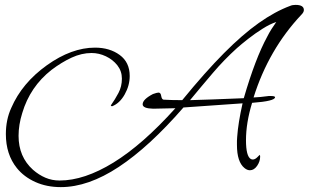

<svg xmlns="http://www.w3.org/2000/svg" viewBox="-20 -647 1264 786"><path d="M229 119Q171 119 124.5 98Q78 77 49 41Q4 -15 4 -98Q4 -157 26 -205Q70 -307 172 -380Q273 -452 369 -452Q429 -452 470 -422Q511 -392 511 -336Q511 -297 490.5 -260.5Q470 -224 439 -212Q437 -212 435 -213.5Q433 -215 434 -216Q451 -240 465 -266.5Q479 -293 479 -325Q479 -356 460.5 -379.5Q442 -403 413.5 -416.5Q385 -430 355 -430Q314 -430 273 -411Q232 -392 191 -361Q103 -292 71 -184Q56 -136 56 -91Q56 -5 115 48Q139 69 166 80.5Q193 92 224 92Q325 92 444.5 18.5Q564 -55 698 -204L607 -202Q564 -203 564 -220Q564 -240 606 -262Q623 -268 629 -268Q638 -268 640 -254Q642 -241 649 -239Q666 -238 685 -237.5Q704 -237 726 -237Q820 -352 896.5 -429Q973 -506 1039.5 -553Q1106 -600 1168 -623Q1177 -627 1190 -627Q1224 -627 1224 -606Q1224 -597 1214 -587Q1080 -445 1018 -248Q1033 -249 1046.5 -250Q1060 -251 1072 -253Q1077 -254 1080.5 -254Q1084 -254 1088 -254Q1106 -254 1106 -249Q1106 -233 1012 -226Q987 -144 987 -73Q987 -7 1007 4Q1009 5 1011 5.5Q1013 6 1015 6Q1024 6 1033.5 -3.5Q1043 -13 1043 -13Q1045 -11 1045 -6Q1045 14 1032.5 32Q1020 50 1003 50Q992 50 981 41Q950 16 950 -54Q950 -62 950 -70.5Q950 -79 951 -87Q953 -116 958.5 -150Q964 -184 973 -224L731 -207Q591 -46 466 36.5Q341 119 229 119ZM758 -237Q796 -238 851.5 -240Q907 -242 978 -245Q1025 -407 1074 -497Q1082 -513 1091.5 -528Q1101 -543 1111 -557Q1086 -549 1055 -529.5Q1024 -510 996 -488Q968 -466 950 -450Q898 -403 851.5 -348.5Q805 -294 758 -237Z"/></svg>

Font: Ephesis
Style: Regular
Weight: 400
Designer: Robert E. Leuschke
Foundry: Robert E. Leuschke
Version: Version 1.010; ttfautohint (v1.8.3)